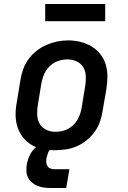

<svg xmlns="http://www.w3.org/2000/svg" viewBox="-20 -743 640 960"><path d="M254 8Q223 8 192.5 2Q162 -4 137 -19Q112 -34 94 -57.5Q76 -81 67 -109.5Q58 -138 58 -169.5Q58 -201 64 -232L82 -342Q86 -369 95.5 -396Q105 -423 122 -446.5Q139 -470 162.5 -488.5Q186 -507 212.5 -518.5Q239 -530 266 -535.5Q293 -541 321 -541Q353 -541 382.5 -533.5Q412 -526 437.5 -511Q463 -496 481.5 -472.5Q500 -449 508.5 -420.5Q517 -392 517 -360.5Q517 -329 512 -298L493 -188Q489 -161 479.5 -134Q470 -107 453 -83.5Q436 -60 413 -41.5Q390 -23 363.5 -11.5Q337 0 309 4Q281 8 254 8ZM256 -84Q272 -84 288 -87Q304 -90 318.5 -97.5Q333 -105 345.5 -117Q358 -129 366.5 -143Q375 -157 380 -172Q385 -187 388 -203L406 -313Q410 -338 409 -362.5Q408 -387 396.5 -406.5Q385 -426 363 -436Q341 -446 317 -446Q301 -446 285.5 -442.5Q270 -439 255.5 -431.5Q241 -424 229 -412.5Q217 -401 208.5 -387Q200 -373 195 -357.5Q190 -342 187 -327L169 -217Q165 -193 166 -168.5Q167 -144 178 -124.5Q189 -105 210.5 -94.5Q232 -84 256 -84Q256 -84 256 -84Q256 -84 256 -84ZM236 197Q219 197 201.5 195Q184 193 169 187Q154 181 141 170.5Q128 160 120.5 145.5Q113 131 112 113.5Q111 96 114 79Q118 56 129 33Q140 10 159 -6.5Q178 -23 202 -30Q226 -37 250 -37L244 0Q236 0 230 6Q224 12 221 19.5Q218 27 216 34.5Q214 42 212 49Q211 59 211.5 69.5Q212 80 217.5 88Q223 96 232 99.5Q241 103 252 103H327L311 197ZM506 -637H206V-723H506Z"/></svg>

Font: Iosevka Slab Semibold Extended
Style: Italic
Weight: 600
Width: 7
Italic angle: -9°
Monospace: yes
Designer: Belleve Invis
Foundry: Belleve Invis
Version: Version 11.1.0; ttfautohint (v1.8.3)